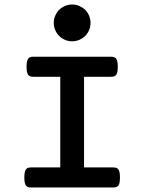

<svg xmlns="http://www.w3.org/2000/svg" viewBox="-20 -831 640 851"><path d="M357.9 -671.9Q346.2 -660.6 331.3 -654.3Q316.4 -647.9 299.8 -647.9Q283.2 -647.9 268.3 -654.3Q253.4 -660.6 242.2 -671.9Q231 -683.1 224.6 -698Q218.3 -712.9 218.3 -729.5Q218.3 -746.1 224.6 -761Q231 -775.9 242.2 -787.6Q253.4 -798.3 268.3 -804.7Q283.2 -811 299.8 -811Q316.4 -811 331.3 -804.7Q346.2 -798.3 357.9 -787.6Q368.7 -775.9 375 -761Q381.3 -746.1 381.3 -729.5Q381.3 -712.9 375 -698Q368.7 -683.1 357.9 -671.9ZM247.1 -490.7H128.4Q119.1 -490.7 113.3 -492.9Q107.4 -495.1 104 -500.5Q97.7 -509.8 97.7 -535.2Q97.7 -560.5 104.5 -570.3Q107.9 -575.7 113.5 -577.6Q119.1 -579.6 128.4 -579.6H471.2Q480 -579.6 485.8 -577.6Q491.7 -575.7 495.1 -570.8Q502 -561 502 -535.2Q502 -509.3 495.1 -499.5Q491.7 -494.6 485.8 -492.7Q480 -490.7 471.2 -490.7H352.5V-88.9H481Q489.7 -88.9 495.6 -86.9Q501.5 -85 504.9 -80.1Q511.7 -70.3 511.7 -44.4Q511.7 -19 505.4 -9.3Q498.5 0 481 0H118.7Q109.4 0 103.5 -2.2Q97.7 -4.4 94.2 -9.8Q87.9 -19.5 87.9 -44.4Q87.9 -69.8 94.7 -79.6Q98.1 -85 103.8 -86.9Q109.4 -88.9 118.7 -88.9H247.1Z"/></svg>

Font: Courier Prime SemiBold
Style: Regular
Weight: 600
Designer: Alan Dague-Greene
Foundry: Quote-Unquote Apps
Version: Version 1.202